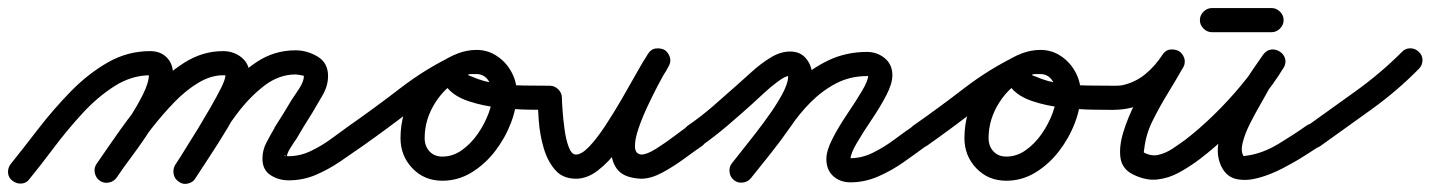

<svg xmlns="http://www.w3.org/2000/svg" viewBox="-44 -414 3554 477"><path d="M-13 35Q-23 28 -24 15.5Q-25 3 -17 -7Q15 -47 52 -95Q89 -143 132 -187Q175 -231 224 -259Q273 -287 329 -287Q355 -287 370.5 -271Q386 -255 386 -229Q386 -201 370.5 -166.5Q355 -132 332.5 -96.5Q310 -61 286 -29Q262 3 246 27Q246 27 246 27Q246 27 246 27Q239 37 226.5 39.5Q214 42 204 35Q194 28 191.5 15.5Q189 3 196 -7Q210 -26 231.5 -55Q253 -84 274.5 -116.5Q296 -149 311 -179Q326 -209 326 -229Q326 -234 328.5 -230.5Q331 -227 329 -227Q283 -227 240.5 -200Q198 -173 160 -131.5Q122 -90 89 -46Q56 -2 29 31Q22 41 9.5 42Q-3 43 -13 35ZM246 27Q239 37 226.5 39.5Q214 42 204 35Q194 28 191.5 15.5Q189 3 196 -7Q222 -45 255.5 -92.5Q289 -140 328.5 -184.5Q368 -229 413.5 -258Q459 -287 510 -287Q537 -287 556.5 -271Q576 -255 576 -227Q576 -204 560 -169Q544 -134 521 -95.5Q498 -57 476 -24Q454 9 442 28Q436 39 424 41.5Q412 44 401 38Q390 31 387.5 19Q385 7 391 -4Q397 -13 411.5 -35.5Q426 -58 443.5 -87Q461 -116 477.5 -144.5Q494 -173 505 -195Q516 -217 516 -227Q516 -227 510 -227Q480 -227 449 -208.5Q418 -190 389 -160Q360 -130 333 -95.5Q306 -61 284 -28.5Q262 4 246 27Q246 27 246 27Q246 27 246 27ZM442 28Q435 39 423 42Q411 45 401 38Q390 31 387.5 19Q385 7 391 -3Q416 -43 446 -91.5Q476 -140 512.5 -185Q549 -230 593 -259.5Q637 -289 690 -289Q719 -289 745 -273.5Q771 -258 771 -225Q771 -201 757.5 -177.5Q744 -154 732 -134Q732 -134 732 -134Q732 -134 732 -134Q721 -117 710.5 -99.5Q700 -82 690 -65Q690 -65 690 -66Q690 -66 690 -66Q684 -57 676 -44Q668 -31 668 -20Q668 -20 668 -20Q667 -29 663 -27.5Q659 -26 673 -26Q701 -26 727.5 -38.5Q754 -51 778 -68.5Q802 -86 824 -102Q834 -109 846 -106.5Q858 -104 866 -94Q873 -84 870.5 -72Q868 -60 858 -52Q831 -33 801.5 -13Q772 7 740.5 20.5Q709 34 673 34Q648 34 628 21Q608 8 608 -20Q608 -41 618 -60Q628 -79 638 -96Q638 -96 638 -97Q638 -97 638 -97Q649 -114 659.5 -131Q670 -148 680 -165Q680 -165 680 -165Q680 -165 680 -165Q687 -175 699 -193.5Q711 -212 711 -225Q711 -226 702 -227.5Q693 -229 690 -229Q649 -229 612.5 -201Q576 -173 544.5 -131Q513 -89 487 -45.5Q461 -2 442 28Q442 28 442 28Q442 28 442 28Z M816 -60Q809 -70 811.5 -82.5Q814 -95 824 -102Q887 -146 950 -194.5Q1013 -243 1082 -276Q1096 -283 1106.5 -277.5Q1117 -272 1122 -262Q1127 -252 1124 -240Q1121 -228 1108 -222Q1065 -202 1038 -160Q1011 -118 1011 -71Q1011 -51 1023 -38Q1035 -25 1055 -25Q1081 -25 1103.5 -41Q1126 -57 1143 -81.5Q1160 -106 1170 -133Q1180 -160 1180 -183Q1180 -199 1169 -214.5Q1158 -230 1140 -230Q1135 -230 1127.5 -230Q1120 -230 1119 -228Q1119 -228 1119 -228Q1119 -228 1119 -228Q1119 -227 1120.5 -226.5Q1122 -226 1130 -223Q1157 -211 1190.5 -206.5Q1224 -202 1258.5 -201.5Q1293 -201 1322 -201Q1322 -201 1322 -201Q1322 -201 1322 -201Q1334 -201 1343 -192Q1352 -183 1352 -171Q1352 -159 1343 -150Q1334 -141 1322 -141Q1305 -141 1270.5 -141.5Q1236 -142 1195.5 -146.5Q1155 -151 1120.5 -162.5Q1086 -174 1068.5 -194.5Q1051 -215 1063 -248Q1063 -248 1063 -248Q1063 -248 1063 -248Q1071 -273 1094 -281.5Q1117 -290 1140 -290Q1168 -290 1191 -274.5Q1214 -259 1227 -234.5Q1240 -210 1240 -183Q1240 -147 1225.5 -109Q1211 -71 1186 -38.5Q1161 -6 1127.5 14.5Q1094 35 1055 35Q1010 35 980.5 4Q951 -27 951 -71Q951 -136 987.5 -193Q1024 -250 1083 -277Q1096 -283 1107 -277.5Q1118 -272 1122 -262Q1127 -252 1124.5 -240.5Q1122 -229 1109 -223Q1042 -190 980.5 -142.5Q919 -95 858 -52Q848 -45 835.5 -47.5Q823 -50 816 -60Z M1292 -171Q1292 -183 1301 -192Q1310 -201 1322 -201Q1334 -201 1343 -192Q1352 -183 1352 -171Q1352 -163 1353.5 -141Q1355 -119 1358.5 -93Q1362 -67 1369 -48.5Q1376 -30 1387 -30Q1401 -30 1420 -50Q1439 -70 1460 -102Q1481 -134 1501 -168.5Q1521 -203 1538 -233.5Q1555 -264 1566 -280Q1574 -292 1585.5 -293.5Q1597 -295 1607 -290Q1616 -284 1620 -272.5Q1624 -261 1617 -249Q1614 -243 1611 -238Q1608 -233 1604 -227Q1601 -222 1590 -201Q1579 -180 1565.5 -151.5Q1552 -123 1542.5 -95.5Q1533 -68 1533.5 -49.5Q1534 -31 1550 -30Q1551 -30 1550 -30Q1549 -30 1549 -30Q1563 -30 1586 -44.5Q1609 -59 1631.5 -76Q1654 -93 1667 -102Q1677 -109 1689 -106.5Q1701 -104 1709 -94Q1716 -84 1713.5 -72Q1711 -60 1701 -52Q1682 -39 1655.5 -19.5Q1629 0 1601 15Q1573 30 1549 30Q1549 30 1548 30Q1548 30 1548 30Q1508 28 1491.5 9Q1475 -10 1474.5 -40.5Q1474 -71 1484.5 -106Q1495 -141 1510.5 -175Q1526 -209 1541.5 -237Q1557 -265 1565 -279Q1573 -292 1585 -293.5Q1597 -295 1606 -289Q1616 -283 1620 -271.5Q1624 -260 1616 -248Q1602 -225 1583 -190Q1564 -155 1541.5 -117Q1519 -79 1494 -45.5Q1469 -12 1442 9Q1415 30 1387 30Q1354 30 1335 8Q1316 -14 1306.5 -47Q1297 -80 1294.5 -114Q1292 -148 1292 -171Q1292 -171 1292 -171Q1292 -171 1292 -171Z M1657 -60Q1650 -70 1652.5 -82.5Q1655 -95 1665 -102Q1697 -124 1726.5 -149.5Q1756 -175 1785 -201Q1801 -215 1823.5 -235.5Q1846 -256 1870.5 -271Q1895 -286 1919 -286Q1945 -286 1959.5 -267.5Q1974 -249 1974 -224Q1974 -198 1957 -163.5Q1940 -129 1915 -93Q1890 -57 1864.5 -25Q1839 7 1822 28Q1814 38 1801.5 39.5Q1789 41 1780 34Q1770 26 1768.5 13.5Q1767 1 1774 -8Q1787 -25 1810 -53.5Q1833 -82 1857 -114.5Q1881 -147 1897.5 -176.5Q1914 -206 1914 -224Q1914 -227 1913 -228.5Q1912 -230 1915 -228Q1915 -228 1917.5 -227Q1920 -226 1919 -226Q1908 -226 1888.5 -211.5Q1869 -197 1851 -180Q1833 -163 1825 -156Q1795 -129 1764 -102.5Q1733 -76 1699 -52Q1689 -45 1676.5 -47.5Q1664 -50 1657 -60ZM1821 29Q1814 38 1801.5 39.5Q1789 41 1779 33Q1770 26 1768.5 13.5Q1767 1 1775 -9Q1799 -39 1823.5 -70Q1848 -101 1870 -133Q1898 -174 1934 -208.5Q1970 -243 2014 -264Q2058 -285 2110 -285Q2135 -285 2154 -269.5Q2173 -254 2173 -227Q2173 -206 2157.5 -176.5Q2142 -147 2121 -116Q2100 -85 2084.5 -58.5Q2069 -32 2069 -19Q2069 -17 2065.5 -19Q2062 -21 2069 -21Q2097 -21 2124.5 -34.5Q2152 -48 2177.5 -67Q2203 -86 2225 -101Q2235 -109 2247 -106.5Q2259 -104 2266 -94Q2274 -84 2271.5 -72Q2269 -60 2259 -53Q2232 -33 2201.5 -11.5Q2171 10 2137.5 24.5Q2104 39 2069 39Q2043 39 2026 23.5Q2009 8 2009 -19Q2009 -40 2024.5 -70Q2040 -100 2061 -131Q2082 -162 2097.5 -188Q2113 -214 2113 -227Q2113 -227 2113 -227Q2114 -226 2114 -225Q2114 -225 2110 -225Q2068 -225 2033.5 -207Q1999 -189 1970.5 -160.5Q1942 -132 1920 -99Q1897 -66 1872 -34.5Q1847 -3 1821 29Q1821 29 1821 29Q1821 29 1821 29Z M2217 -60Q2210 -70 2212.5 -82.5Q2215 -95 2225 -102Q2288 -146 2351 -194.5Q2414 -243 2483 -276Q2497 -283 2507.5 -277.5Q2518 -272 2523 -262Q2528 -252 2525 -240Q2522 -228 2509 -222Q2466 -202 2439 -160Q2412 -118 2412 -71Q2412 -51 2424 -38Q2436 -25 2456 -25Q2482 -25 2504.5 -41Q2527 -57 2544 -81.5Q2561 -106 2571 -133Q2581 -160 2581 -183Q2581 -199 2570 -214.5Q2559 -230 2541 -230Q2536 -230 2528.5 -230Q2521 -230 2520 -228Q2520 -228 2520 -228Q2520 -228 2520 -228Q2520 -227 2521.5 -226.5Q2523 -226 2531 -223Q2558 -211 2591.5 -206.5Q2625 -202 2659.5 -201.5Q2694 -201 2723 -201Q2723 -201 2723 -201Q2723 -201 2723 -201Q2735 -201 2744 -192Q2753 -183 2753 -171Q2753 -159 2744 -150Q2735 -141 2723 -141Q2706 -141 2671.5 -141.5Q2637 -142 2596.5 -146.5Q2556 -151 2521.5 -162.5Q2487 -174 2469.5 -194.5Q2452 -215 2464 -248Q2464 -248 2464 -248Q2464 -248 2464 -248Q2472 -273 2495 -281.5Q2518 -290 2541 -290Q2569 -290 2592 -274.5Q2615 -259 2628 -234.5Q2641 -210 2641 -183Q2641 -147 2626.5 -109Q2612 -71 2587 -38.5Q2562 -6 2528.5 14.5Q2495 35 2456 35Q2411 35 2381.5 4Q2352 -27 2352 -71Q2352 -136 2388.5 -193Q2425 -250 2484 -277Q2497 -283 2508 -277.5Q2519 -272 2523 -262Q2528 -252 2525.5 -240.5Q2523 -229 2510 -223Q2443 -190 2381.5 -142.5Q2320 -95 2259 -52Q2249 -45 2236.5 -47.5Q2224 -50 2217 -60Z M2712 -141Q2700 -141 2691.5 -150Q2683 -159 2683 -172Q2683 -184 2692 -192.5Q2701 -201 2714 -201Q2721 -201 2728.5 -201Q2736 -201 2743 -202Q2776 -209 2801 -229.5Q2826 -250 2844 -278Q2852 -290 2863.5 -291Q2875 -292 2885 -287Q2894 -281 2898 -270Q2902 -259 2895 -246Q2878 -216 2857.5 -182.5Q2837 -149 2820 -115Q2803 -81 2799 -46Q2797 -35 2798 -35Q2817 -25 2835 -29.5Q2853 -34 2869.5 -45Q2886 -56 2901 -67Q2935 -93 2971 -128Q3007 -163 3039 -201.5Q3071 -240 3093 -276Q3101 -289 3113 -290Q3125 -291 3134 -285Q3144 -278 3148 -267Q3152 -256 3144 -244Q3134 -229 3123.5 -214.5Q3113 -200 3104 -185Q3104 -185 3104 -186Q3105 -186 3105 -186Q3098 -173 3085.5 -151.5Q3073 -130 3061 -106Q3049 -82 3043.5 -60.5Q3038 -39 3045 -27Q3045 -27 3045 -27Q3045 -27 3045 -27Q3045 -27 3045 -27Q3045 -27 3045 -27Q3045 -26 3047.5 -26.5Q3050 -27 3058 -28Q3095 -34 3133 -57Q3171 -80 3202 -102Q3212 -109 3224 -106.5Q3236 -104 3244 -94Q3251 -84 3248.5 -72Q3246 -60 3236 -52Q3222 -43 3197 -27Q3172 -11 3142 4.5Q3112 20 3082.5 28Q3053 36 3028.5 31Q3004 26 2991 1Q2991 1 2991 1Q2991 1 2991 1Q2991 1 2991 1Q2991 1 2991 1Q2979 -23 2982 -51.5Q2985 -80 2997.5 -109Q3010 -138 3025 -165Q3040 -192 3051 -214Q3051 -214 3052 -214Q3052 -215 3052 -215Q3061 -231 3072.5 -247Q3084 -263 3094 -278Q3103 -290 3114.5 -291Q3126 -292 3135 -286Q3145 -280 3148.5 -269Q3152 -258 3145 -246Q3121 -206 3086.5 -164.5Q3052 -123 3013 -85Q2974 -47 2937 -19Q2912 0 2885.5 14.5Q2859 29 2830.5 32Q2802 35 2770 19Q2743 5 2739.5 -23Q2736 -51 2747 -86.5Q2758 -122 2776.5 -158.5Q2795 -195 2813.5 -226Q2832 -257 2843 -276Q2850 -288 2862 -289.5Q2874 -291 2883 -285Q2893 -279 2897.5 -267.5Q2902 -256 2894 -244Q2869 -207 2834.5 -179.5Q2800 -152 2755 -144Q2744 -142 2733.5 -141.5Q2723 -141 2712 -141Q2712 -141 2712 -141Q2712 -141 2712 -141ZM2967 -334Q2955 -334 2946 -343Q2937 -352 2937 -364Q2937 -376 2946 -385Q2955 -394 2967 -394Q3004 -394 3041 -394Q3078 -394 3115 -394Q3115 -394 3115 -394Q3115 -394 3115 -394Q3127 -394 3136 -385Q3145 -376 3145 -364Q3145 -352 3136 -343Q3127 -334 3115 -334Q3078 -334 3041 -334Q3004 -334 2967 -334Q2967 -334 2967 -334Q2967 -334 2967 -334Z M3195 -58Q3187 -68 3189 -80.5Q3191 -93 3202 -100Q3262 -143 3324 -187.5Q3386 -232 3439 -285Q3439 -285 3439 -285Q3439 -285 3439 -285Q3447 -294 3459.5 -294Q3472 -294 3481 -285Q3490 -277 3490 -264.5Q3490 -252 3481 -243Q3427 -188 3363 -142Q3299 -96 3236 -51Q3226 -44 3214 -46Q3202 -48 3195 -58Z"/></svg>

Font: FRB American Cursive Guidelines
Style: Bold Italic
Weight: 700
Italic angle: -25°
Version: Version 2.0;Modular Font Editor K font №1